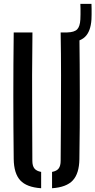

<svg xmlns="http://www.w3.org/2000/svg" viewBox="-20 -968 494 994"><path d="M51 -144.5Q49 -309 49 -472.2Q49 -635.5 51 -800H148Q146.5 -690.5 146.2 -579.2Q146 -468 146.5 -356.5Q147 -245 147.5 -135.5Q147.5 -109.5 158 -96Q168.5 -82.5 193 -78V6.5Q118 1.5 85 -34.2Q52 -70 51 -144.5ZM249.5 6.5V-78Q274 -82.5 284 -96.2Q294 -110 294 -135.5Q295 -245 295.5 -356.5Q296 -468 296 -579.2Q296 -690.5 294 -800H391Q393 -635.5 393.2 -472.2Q393.5 -309 391 -144.5Q390 -70 357 -34.2Q324 1.5 249.5 6.5ZM327 -748.5Q311 -748.5 296 -750.5L295 -800Q303 -800 311.5 -800Q320 -800 327 -800Q365 -801 379.5 -816Q394 -831 396 -867Q396.5 -878.5 396.8 -893.8Q397 -909 396.8 -923.5Q396.5 -938 396 -948H453.5Q454 -937.5 454.2 -922.8Q454.5 -908 454.2 -893Q454 -878 453.5 -867.5Q449.5 -805 419.8 -776.8Q390 -748.5 327 -748.5Z"/></svg>

Font: Big Shoulders Stencil Text Thin SemiBold
Style: Regular
Weight: 600
Version: Version 2.001